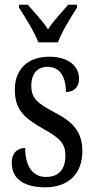

<svg xmlns="http://www.w3.org/2000/svg" viewBox="-20 -786 401 816"><path d="M143 -606H226C243 -651 282 -715 307 -753V-766H270C242 -733 208 -699 184 -661C160 -699 126 -733 98 -766H61V-753C86 -715 126 -651 143 -606ZM173 10C272 10 330 -49 330 -143C330 -227 290 -268 209 -310C139 -347 113 -368 113 -423C113 -470 137 -502 182 -502C231 -502 260 -465 260 -395C296 -395 316 -417 316 -452C316 -502 274 -545 189 -545C102 -545 43 -495 43 -405C43 -321 80 -285 170 -235C236 -198 258 -174 258 -125C258 -67 231 -34 175 -34C115 -34 87 -86 87 -157C58 -157 30 -140 30 -94C30 -24 84 10 173 10Z"/></svg>

Font: Noto Serif Armenian ExtraCondensed
Style: Regular
Weight: 400
Width: 2
Designer: Monotype Design Team
Foundry: Monotype Imaging Inc.
Version: Version 2.008